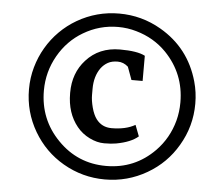

<svg xmlns="http://www.w3.org/2000/svg" viewBox="-53 -829 969 871"><g transform="rotate(5 431.5 -393.5)"><path d="M77.1 -393.6Q77.1 -445.8 90.8 -494.1Q104.5 -542.5 129.2 -584.5Q153.8 -626.5 188.2 -660.9Q222.7 -695.3 264.6 -719.7Q353 -771 455.6 -771Q558.1 -771 646.5 -719.7Q778.8 -643.1 820.8 -494.1Q834.5 -445.8 834.5 -393.6Q834.5 -290.5 782.2 -202.1Q732.4 -116.7 646.5 -66.9Q558.1 -15.6 455.6 -15.6Q353 -15.6 264.6 -66.9Q179.7 -116.2 128.9 -202.1Q77.1 -290.5 77.1 -393.6ZM145 -393.6Q145 -262.2 235.4 -169.9Q325.7 -77.1 455.6 -77.1Q585.9 -77.1 676.8 -169.9Q733.9 -228.5 755.9 -309.6Q766.6 -350.1 766.6 -393.6Q766.6 -523.9 676.8 -617.2Q620.1 -675.3 539.1 -698.2Q499 -710 455.6 -710Q371.1 -710 297.9 -666.5Q228.5 -625.5 187 -552.7Q145 -479 145 -393.6ZM465.3 -250Q530.3 -250 572.8 -274.4L592.3 -223.6Q559.1 -194.8 492.2 -182.6Q471.2 -178.7 438.2 -178.7Q405.3 -178.7 371.1 -195.6Q336.9 -212.4 313.5 -241.2Q264.6 -301.3 264.6 -391.6Q264.6 -393.1 264.6 -394.5Q264.6 -483.9 319.3 -543.9Q377.9 -608.9 473.1 -608.9Q552.7 -608.9 587.4 -590.3V-475.6H536.6L515.1 -534.2Q494.1 -553.2 467.5 -553.2Q440.9 -553.2 422.9 -543.2Q404.8 -533.2 391.6 -515.6Q364.3 -477.5 364.3 -420.4Q364.3 -417.5 364.3 -392.3Q364.3 -367.2 372.8 -335.2Q381.3 -303.2 395.5 -284.2Q421.4 -250 465.3 -250Z"/></g></svg>

Font: Merriweather
Style: Heavy Italic
Weight: 900
Italic angle: -7°
Designer: Eben Sorkin
Foundry: Eben Sorkin
Version: Version 1.001